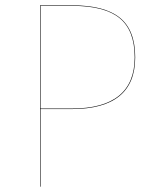

<svg xmlns="http://www.w3.org/2000/svg" viewBox="-20 -700 592 720"><path d="M487 -485Q487 -291 249 -291H132V0H130V-680H252Q372 -680 429.5 -633.5Q487 -587 487 -485ZM485 -485Q485 -586 428.5 -632Q372 -678 252 -678H132V-293H249Q485 -293 485 -485Z"/></svg>

Font: FiraGO Two
Style: Regular
Weight: 100
Designer: bBox Type
Foundry: bBox Type GmbH
Version: Version 1.001